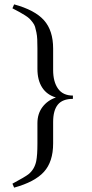

<svg xmlns="http://www.w3.org/2000/svg" viewBox="-20 -732 422 882"><path d="M151.9 -166Q151.9 -209.5 175 -240.2Q198.2 -271 236.8 -284.2Q195.3 -296.4 173.6 -330.1Q151.9 -363.8 151.9 -416V-509.8Q151.9 -533.7 151.1 -550.8Q150.4 -567.9 147.2 -583.3Q144 -598.6 141.1 -608.6Q138.2 -618.7 130.1 -629.2Q122.1 -639.6 115.7 -646Q109.4 -652.3 95.2 -661.4Q81.1 -670.4 69.8 -676.5Q58.6 -682.6 37.1 -693.8L44.9 -711.9Q140.1 -686 182.1 -638.9Q224.1 -591.8 224.1 -508.8V-410.2Q224.1 -356.4 246.6 -324.7Q269 -293 314.9 -293V-277.8Q267.1 -277.8 245.6 -251.2Q224.1 -224.6 224.1 -171.9V-73.2Q224.1 10.7 181.9 57.4Q139.6 104 44.9 129.9L37.1 111.8Q95.2 80.6 110.8 68.4Q138.7 45.9 146.5 7.8Q151.9 -19.5 151.9 -71.8Z"/></svg>

Font: Halibut
Style: Regular
Weight: 400
Designer: Matteo Maggi
Foundry: Collletttivo
Version: Version 3.080 | FøM Fix